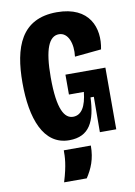

<svg xmlns="http://www.w3.org/2000/svg" viewBox="-98 -734 723 1027"><g transform="rotate(-10 264.0 -220.5)"><path d="M232 14C342 14 378 -63 383 -192H401L400 0H489V-335H272V-227H353C345 -150 320 -106 274 -106C228 -106 192 -157 192 -334C192 -487 221 -554 275 -554C325 -554 348 -491 339 -421L483 -435C506 -547 463 -672 284 -672C90 -672 38 -524 38 -331C38 -139 91 14 232 14ZM165 231H288C318 185 340 136 340 62H193C193 96 193 140 165 231Z"/></g></svg>

Font: Bricolage Grotesque 10pt Condensed ExtraBold
Style: Regular
Weight: 800
Width: 3
Designer: Mathieu Triay
Foundry: Atelier Triay
Version: Version 1.000;gftools[0.9.29]